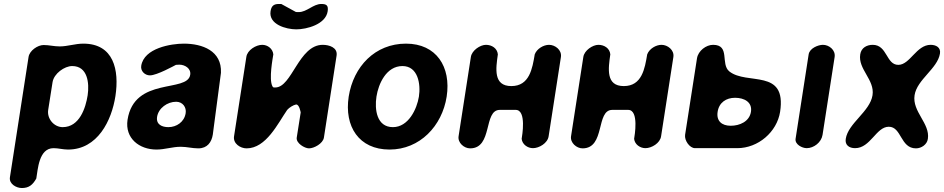

<svg xmlns="http://www.w3.org/2000/svg" viewBox="-20 -747 4760 968"><path d="M200 -520C170 -520 129 -492 124 -460L30 147C25 181 63 201 90 201C126 201 145 185 163 153C171 109 175 0 250 0C275 0 297 7 323 7C472 7 543 -139 562 -263C582 -395 553 -527 400 -527C359 -527 321 -513 281 -513C252 -513 228 -520 200 -520ZM344 -414C422 -414 431 -328 422 -267C412 -203 381 -106 296 -106C252 -106 216 -149 223 -193L245 -333C252 -376 305 -414 344 -414Z M623 -143C609 -50 682 7 769 7C811 7 849 -7 891 -7C922 -7 949 1 980 1C1025 1 1047 -30 1053 -69L1057 -100C1063 -142 1088 -338 1094 -380C1099 -491 1000 -527 907 -527C843 -527 706 -505 692 -415C688 -389 710 -367 736 -367C771 -367 859 -416 867 -420C869 -420 881 -421 884 -421C912 -421 944 -402 939 -370C925 -278 657 -362 623 -143ZM772 -158C779 -202 824 -234 868 -234C901 -234 921 -206 916 -176C909 -132 870 -106 829 -106C797 -106 766 -119 772 -158Z M1302 -521C1271 -521 1227 -495 1222 -460L1160 -60C1154 -23 1192 1 1223 1C1322 1 1381 -125 1428 -193C1438 -205 1460 -218 1472 -220C1489 -223 1496 -180 1496 -180L1476 -53C1472 -25 1516 1 1538 1C1563 1 1608 -23 1613 -53L1677 -467C1683 -508 1639 -521 1607 -521C1486 -521 1452 -306 1368 -306C1359 -306 1357 -305 1353 -313C1335 -349 1355 -453 1358 -473C1355 -502 1329 -521 1302 -521ZM1344 -690C1334 -624 1422 -599 1474 -599C1526 -599 1622 -624 1632 -690C1636 -718 1628 -727 1600 -727C1559 -727 1527 -686 1486 -686C1482 -686 1471 -686 1471 -687L1398 -727H1386C1359 -727 1348 -716 1344 -690Z M1738 -260C1715 -110 1789 7 1944 7C2097 7 2209 -112 2232 -260C2255 -410 2180 -527 2027 -527C1871 -527 1762 -412 1738 -260ZM1878 -260C1888 -325 1928 -414 2009 -414C2087 -414 2102 -324 2092 -260C2082 -197 2039 -106 1961 -106C1879 -106 1868 -195 1878 -260Z M2430 -521C2401 -521 2359 -493 2354 -460L2292 -60C2287 -27 2320 1 2350 1C2466 1 2416 -193 2500 -193H2580C2636 -193 2612 -60 2610 -47C2613 -19 2640 0 2667 0C2698 0 2741 -25 2746 -60L2808 -460C2813 -495 2779 -521 2748 -521C2721 -521 2687 -502 2676 -473C2664 -402 2650 -313 2558 -313C2466 -313 2480 -402 2490 -473C2487 -504 2459 -521 2430 -521Z M2997 -521C2968 -521 2926 -493 2921 -460L2859 -60C2854 -27 2887 1 2917 1C3033 1 2983 -193 3067 -193H3147C3203 -193 3179 -60 3177 -47C3180 -19 3207 0 3234 0C3265 0 3308 -25 3313 -60L3375 -460C3380 -495 3346 -521 3315 -521C3288 -521 3254 -502 3243 -473C3231 -402 3217 -313 3125 -313C3033 -313 3047 -402 3057 -473C3054 -504 3026 -521 2997 -521Z M3575 -521C3540 -521 3500 -491 3494 -453L3434 -67C3430 -39 3457 0 3484 0H3697C3803 0 3897 -82 3913 -183C3947 -404 3746 -316 3657 -387C3611 -424 3663 -521 3575 -521ZM4129 -521C4105 -521 4062 -504 4057 -473L3991 -47C3987 -19 4024 0 4047 0C4083 0 4121 -29 4127 -67L4188 -460C4193 -495 4160 -521 4129 -521ZM3598 -183C3605 -230 3641 -254 3686 -254C3731 -254 3774 -233 3766 -183C3758 -134 3709 -113 3664 -113C3619 -113 3591 -137 3598 -183Z M4244 -47C4239 -16 4261 0 4291 0C4369 0 4397 -108 4461 -108C4526 -108 4519 1 4598 1C4625 1 4654 -18 4658 -47C4670 -125 4578 -184 4591 -267C4603 -346 4707 -401 4719 -477C4724 -508 4699 -521 4672 -521C4600 -521 4568 -420 4509 -420C4447 -420 4454 -521 4380 -521C4350 -521 4322 -506 4317 -473C4305 -398 4391 -345 4379 -267C4366 -184 4256 -126 4244 -47Z"/></svg>

Font: Asimov Print
Style: Regular
Weight: 500
Designer: Google
Version: Version 2.000980: 2014